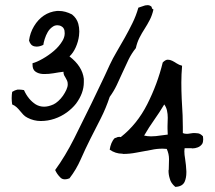

<svg xmlns="http://www.w3.org/2000/svg" viewBox="-20 -687 834 746"><path d="M768.6 -157.2Q769.5 -151.4 769.5 -145.5Q769.5 -134.8 765.6 -127.9Q758.8 -118.2 748 -114.3Q738.3 -110.4 726.6 -110.4Q725.6 -110.4 723.6 -111.3H697.3Q696.3 -105.5 696.3 -99.6Q696.3 -85.9 699.2 -70.3Q703.1 -44.9 704.1 -21.5V-16.6Q704.1 3.9 697.3 19.5Q688.5 38.1 661.1 39.1Q643.6 24.4 639.6 6.8Q634.8 -7.8 634.8 -24.4Q634.8 -26.4 635.7 -28.3Q635.7 -46.9 636.7 -67.4V-69.3Q636.7 -88.9 627.9 -108.4Q620.1 -109.4 612.3 -109.4Q588.9 -109.4 567.4 -104.5Q537.1 -98.6 508.8 -93.8Q483.4 -88.9 459 -88.9Q457 -88.9 455.1 -89.8Q428.7 -89.8 406.2 -105.5Q408.2 -119.1 413.1 -130.9Q418 -142.6 425.8 -150.4Q431.6 -151.4 436.5 -154.3Q439.5 -155.3 443.4 -155.3Q445.3 -155.3 449.2 -154.3Q512.7 -204.1 552.2 -282.2Q591.8 -360.4 612.3 -444.3Q623 -455.1 631.8 -455.1Q640.6 -455.1 649.4 -450.7Q658.2 -446.3 667 -440.4Q675.8 -434.6 687.5 -431.6Q684.6 -397.5 684.6 -366.2Q684.6 -335 686 -303.2Q687.5 -271.5 689.5 -239.3Q690.4 -216.8 690.4 -193.4V-169.9Q697.3 -167 705.1 -167H709Q718.8 -168 729.5 -169.9H738.3Q744.1 -169.9 750 -168.9Q759.8 -167 768.6 -157.2ZM631.8 -164.1Q630.9 -174.8 630.9 -186.5V-197.3Q631.8 -213.9 631.8 -229.5Q631.8 -244.1 628.9 -257.3Q626 -270.5 618.2 -281.2Q599.6 -250 579.1 -221.2Q558.6 -192.4 540 -160.2Q552.7 -157.2 567.4 -157.2Q576.2 -157.2 585.9 -158.2Q611.3 -161.1 631.8 -164.1ZM576.2 -650.4Q571.3 -627.9 562 -609.9Q552.7 -591.8 542 -575.2Q531.2 -558.6 522 -540.5Q512.7 -522.5 507.8 -500Q491.2 -479.5 479.5 -455.6Q467.8 -431.6 456.5 -406.2Q445.3 -380.9 433.6 -356.4Q421.9 -332 406.2 -310.5Q391.6 -266.6 371.6 -227.1Q351.6 -187.5 331.1 -147.5Q311.5 -108.4 293.9 -68.4Q276.4 -28.3 250 5.9Q240.2 9.8 232.4 9.8Q220.7 9.8 213.9 2Q201.2 -10.7 194.3 -26.4Q233.4 -80.1 268.1 -148.9Q302.7 -217.8 335 -284.2Q352.5 -321.3 370.1 -357.4Q387.7 -393.6 406.2 -434.6Q418 -460 433.6 -486.3Q449.2 -512.7 464.8 -540.5Q480.5 -568.4 494.6 -597.2Q508.8 -626 517.6 -657.2Q528.3 -660.2 543.9 -666Q548.8 -667 553.7 -667Q562.5 -667 569.3 -660.2Q569.3 -652.3 576.2 -650.4ZM275.4 -284.2Q260.7 -265.6 239.3 -250Q217.8 -234.4 191.9 -225.6Q166 -216.8 138.7 -216.8Q111.3 -216.8 86.9 -229.5Q77.1 -234.4 70.3 -241.7Q63.5 -249 57.6 -256.3Q51.8 -263.7 44.4 -270.5Q37.1 -277.3 27.3 -281.2Q25.4 -293.9 25.4 -305.7Q25.4 -318.4 27.3 -330.1Q38.1 -336.9 47.9 -338.9H54.7Q62.5 -338.9 73.2 -336.9Q89.8 -299.8 119.1 -281.2Q133.8 -272.5 151.4 -272.5Q168 -272.5 187.5 -281.2Q196.3 -285.2 206.5 -294.4Q216.8 -303.7 224.6 -314.9Q232.4 -326.2 237.8 -337.9Q243.2 -349.6 243.2 -359.4Q243.2 -368.2 240.7 -373.5Q238.3 -378.9 235.4 -383.8Q232.4 -388.7 229.5 -394Q226.6 -399.4 226.6 -408.2Q209 -406.2 187.5 -402.3Q169.9 -399.4 154.3 -399.4H147.5Q128.9 -400.4 117.2 -409.2Q106.4 -417 106.4 -435.5V-441.4Q122.1 -445.3 145.5 -458.5Q168.9 -471.7 189.5 -489.3Q210 -506.8 222.7 -528.3Q231.4 -543 231.4 -557.6Q231.4 -562.5 230.5 -568.4Q228.5 -577.1 222.7 -582Q216.8 -586.9 210.9 -587.9Q207 -588.9 203.1 -588.9Q192.4 -588.9 184.6 -583Q172.9 -575.2 165.5 -562.5Q158.2 -549.8 153.8 -535.6Q149.4 -521.5 148.4 -512.7Q134.8 -505.9 122.1 -505.9Q118.2 -505.9 114.3 -506.8Q98.6 -509.8 92.8 -529.3Q96.7 -559.6 112.3 -585.4Q127.9 -611.3 150.4 -626.5Q172.9 -641.6 201.2 -644.5H209Q233.4 -644.5 259.8 -630.9Q278.3 -616.2 284.2 -594.7Q288.1 -580.1 288.1 -564.5Q288.1 -556.6 287.1 -548.8Q284.2 -525.4 274.4 -503.4Q264.6 -481.4 250 -467.8Q299.8 -429.7 305.7 -380.9V-367.2Q305.7 -325.2 275.4 -284.2Z"/></svg>

Font: Crafty Girls
Style: Regular
Weight: 400
Designer: Crystal Kluge
Foundry: Font Diner, Inc DBA Tart Workshop
Version: Version 1.001